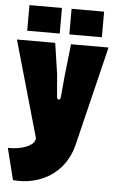

<svg xmlns="http://www.w3.org/2000/svg" viewBox="-60 -742 620 994"><g transform="rotate(5 249.5 -244.5)"><path d="M5 46 46 210C184 223 316 151 353 0L479 -517H284L266 -355L255 -236C254 -223 237 -223 236 -236L226 -355L202 -517H3L146 -15L143 -5C135 23 76 48 5 46ZM271 -567H440V-700H271ZM52 -567H221V-700H52Z"/></g></svg>

Font: Finlandica Black
Style: Regular
Weight: 900
Designer: Niklas Ekholm, Juho Hiilivirta, Jaakko Suomalainen
Foundry: Helsinki Type Studio
Version: Version 2.000;Glyphs 3.2 (3202)